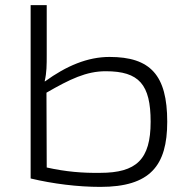

<svg xmlns="http://www.w3.org/2000/svg" viewBox="-20 -720 750 752"><path d="M409 -497C323 -497 240 -462 156 -401L155 -402C163 -436 163 -465 163 -506V-700H100V-21C188 0 285 12 373 12C568 12 635 -71 635 -243C635 -426 569 -497 409 -497ZM372 -43C305 -42 239 -47 163 -64L162 -357C254 -410 318 -441 394 -441C525 -441 570 -389 570 -243C570 -95 514 -43 372 -43Z"/></svg>

Font: Exo 2 Light Expanded
Style: Regular
Weight: 300
Width: 7
Designer: Natanael Gama
Version: Version 1.001;PS 001.001;hotconv 1.0.70;makeotf.lib2.5.58329